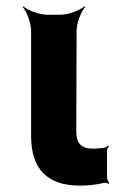

<svg xmlns="http://www.w3.org/2000/svg" viewBox="-20 -574 382 599"><path d="M229 5C258 5 281 2 302 -3C307 -5 316 -3 319 0L321 -3C318 -6 314 -15 314 -20V-105C314 -110 318 -115 320 -118L317 -120C315 -118 310 -113 305 -113L297 -112L273 -110C234 -110 218 -125 218 -165L219 -478C219 -502 233 -539 246 -552L243 -554C230 -542 193 -528 169 -528H127C103 -528 66 -542 53 -554L51 -552C63 -539 77 -502 77 -478V-150C77 -47 127 5 229 5Z"/></svg>

Font: Asimov
Style: EdgeWide
Weight: 500
Designer: Google
Version: Version 2.000980: 2014